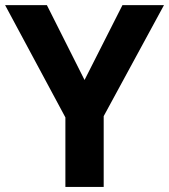

<svg xmlns="http://www.w3.org/2000/svg" viewBox="-20 -734 664 754"><path d="M387.2 0H236.8V-272.9L0 -713.9H164.1L312 -419.9L460.9 -713.9H624L387.2 -277.8Z"/></svg>

Font: OpenSansHebrew-Bold
Style: Bold
Weight: 700
Foundry: Ascender Corporation, Yanek Iontef
Version: Version 2.001;PS 002.001;hotconv 1.0.70;makeotf.lib2.5.58329